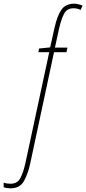

<svg xmlns="http://www.w3.org/2000/svg" viewBox="-149 -785 469 1045"><path d="M-92 240Q-41 240 -19 201Q3 162 15 107L145 -501H213L218 -526H150L172 -627Q184 -681 200 -710.5Q216 -740 251 -740Q272 -740 290 -731L300 -755Q293 -758 279.5 -761.5Q266 -765 255 -765Q209 -765 186 -733Q163 -701 148 -635L124 -527L64 -521L60 -501H119L-11 104Q-22 153 -38 184Q-54 215 -92 215Q-112 215 -129 209V234Q-113 240 -92 240Z"/></svg>

Font: Noto Sans Display Condensed Thin
Style: Italic
Weight: 250
Width: 3
Italic angle: -12°
Designer: Monotype Design Team
Foundry: Monotype Imaging Inc.
Version: Version 1.900